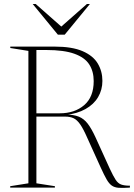

<svg xmlns="http://www.w3.org/2000/svg" viewBox="-20 -938 670 960"><path d="M279 -371.5Q353 -371.5 400.8 -412.2Q448.5 -453 448.5 -532.5Q448.5 -581 426.2 -615.8Q404 -650.5 352 -669.2Q300 -688 211 -688H136L133 -705H253Q340.5 -705 393 -682.2Q445.5 -659.5 468.8 -620.5Q492 -581.5 492 -533.5Q492 -489 470.5 -452.5Q449 -416 407.5 -392.8Q366 -369.5 307 -363V-365.5Q348 -365 373.8 -354.8Q399.5 -344.5 418.5 -319.8Q437.5 -295 457.5 -251.5L529 -94.5Q546 -58 557.8 -39.8Q569.5 -21.5 585.5 -15.5Q601.5 -9.5 629.5 -9.5V0Q594.5 2.5 573.5 1Q552.5 -0.5 538.8 -10.2Q525 -20 512.8 -41.5Q500.5 -63 483.5 -100.5L416 -249.5Q397 -293 381.2 -315.8Q365.5 -338.5 348 -346.8Q330.5 -355 305.5 -355H137.5L136.5 -371.5ZM162 -705V-21.5L254.5 -7V0H31V-7L122 -21.5V-683.5L31.5 -698V-705ZM298 -795H275L414.5 -918H429.5L303.5 -764.5H269.5L143.5 -918H158.5Z"/></svg>

Font: Newsreader 60pt ExtraLight
Style: Regular
Weight: 250
Designer: Hugues Gentile
Foundry: Production Type
Version: Version 1.003